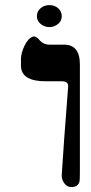

<svg xmlns="http://www.w3.org/2000/svg" viewBox="-20 -735 364 765"><path d="M251.5 -389.6Q252.9 -411.1 227.1 -411.1H162.6Q63.5 -411.1 63.5 -473.6V-499Q63.5 -522.9 77.4 -552.2Q91.3 -581.5 110.4 -588.9Q123 -593.8 141.1 -571.3Q156.2 -557.1 176.3 -557.1H234.9Q298.3 -557.1 298.3 -478.5V-55.7Q298.3 -16.1 296.9 -12.7Q292 10.3 264.2 10.3Q246.6 10.3 235.6 -5.6Q224.6 -21.5 226.1 -39.6Q232.4 -144.5 251.5 -389.6ZM141.6 -702.1Q156.2 -714.8 176.8 -714.8Q197.3 -714.8 211.7 -702.1Q226.1 -689.5 226.1 -670.4Q226.1 -651.4 210.9 -639.2Q195.8 -627 176.8 -627Q157.7 -627 142.3 -639.2Q127 -651.4 127 -670.4Q127 -689.5 141.6 -702.1Z"/></svg>

Font: Accordance
Style: Bold-Italic
Weight: 700
Italic angle: -11°
Version: Version 1.2 (build January 31, 2020) Miklal Software Solutio